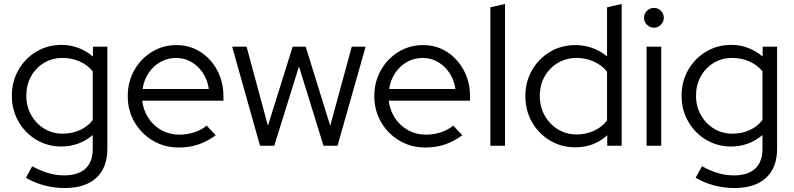

<svg xmlns="http://www.w3.org/2000/svg" viewBox="-20 -737 4013 971"><path d="M307 214Q255 214 204 200.5Q153 187 111 162L143 104Q188 128 226.5 139Q265 150 304 150Q375 150 412 116Q449 82 449 16V-54Q380 4 290 4Q221 4 164 -30Q107 -64 73.5 -122.5Q40 -181 40 -253Q40 -325 73.5 -383.5Q107 -442 164 -476Q221 -510 292 -510Q335 -510 375.5 -495Q416 -480 450 -451V-501H523V15Q523 111 467 162.5Q411 214 307 214ZM296 -61Q344 -61 384 -79Q424 -97 449 -130V-376Q424 -408 383.5 -426Q343 -444 296 -444Q244 -444 202.5 -419Q161 -394 137 -350.5Q113 -307 113 -253Q113 -199 137.5 -155.5Q162 -112 203.5 -86.5Q245 -61 296 -61Z M884 9Q812 9 753.5 -25.5Q695 -60 660.5 -119Q626 -178 626 -251Q626 -323 659 -381.5Q692 -440 748 -474.5Q804 -509 873 -509Q940 -509 993.5 -474.5Q1047 -440 1078.5 -381.5Q1110 -323 1110 -251V-228H699Q705 -179 730.5 -140Q756 -101 797 -78.5Q838 -56 887 -56Q926 -56 963 -68Q1000 -80 1025 -102L1071 -53Q1029 -22 983.5 -6.5Q938 9 884 9ZM701 -287H1036Q1030 -332 1006.5 -367.5Q983 -403 948 -423.5Q913 -444 871 -444Q828 -444 792 -424Q756 -404 732 -368.5Q708 -333 701 -287Z M1295 0 1154 -501H1227L1335 -101L1460 -501H1526L1650 -101L1759 -501H1829L1687 0H1616L1492 -401L1367 0Z M2131 9Q2059 9 2000.5 -25.5Q1942 -60 1907.5 -119Q1873 -178 1873 -251Q1873 -323 1906 -381.5Q1939 -440 1995 -474.5Q2051 -509 2120 -509Q2187 -509 2240.5 -474.5Q2294 -440 2325.5 -381.5Q2357 -323 2357 -251V-228H1946Q1952 -179 1977.5 -140Q2003 -101 2044 -78.5Q2085 -56 2134 -56Q2173 -56 2210 -68Q2247 -80 2272 -102L2318 -53Q2276 -22 2230.5 -6.5Q2185 9 2131 9ZM1948 -287H2283Q2277 -332 2253.5 -367.5Q2230 -403 2195 -423.5Q2160 -444 2118 -444Q2075 -444 2039 -424Q2003 -404 1979 -368.5Q1955 -333 1948 -287Z M2460 0V-700L2534 -717V0Z M2889 8Q2819.1 8 2761.5 -26.4Q2703.9 -60.8 2670.4 -119.5Q2637 -178.2 2637 -251Q2637 -323.6 2670.4 -382Q2703.8 -440.5 2761.4 -474.7Q2819 -509 2890 -509Q2933.9 -509 2974.9 -494.5Q3016 -480 3050 -452V-700L3124 -717V0H3051V-53Q2985 8 2889 8ZM2896 -57Q2943 -57 2983.5 -75.5Q3024 -94 3050 -127V-375Q3024 -407 2983.7 -425.5Q2943.4 -444 2896 -444Q2843.8 -444 2801.4 -419Q2759 -394 2734.5 -350.5Q2710 -307 2710 -252Q2710 -197 2734.6 -152.9Q2759.3 -108.8 2801.6 -82.9Q2843.9 -57 2896 -57Z M3250 0V-501H3324V0ZM3286.9 -597Q3267 -597 3252 -612Q3237 -627 3237 -647.5Q3237 -668 3252 -682.5Q3267 -697 3286.9 -697Q3308 -697 3322.5 -682.5Q3337 -668.1 3337 -647Q3337 -627 3322.5 -612Q3308 -597 3286.9 -597Z M3694 214Q3642 214 3591 200.5Q3540 187 3498 162L3530 104Q3575 128 3613.5 139Q3652 150 3691 150Q3762 150 3799 116Q3836 82 3836 16V-54Q3767 4 3677 4Q3608 4 3551 -30Q3494 -64 3460.5 -122.5Q3427 -181 3427 -253Q3427 -325 3460.5 -383.5Q3494 -442 3551 -476Q3608 -510 3679 -510Q3722 -510 3762.5 -495Q3803 -480 3837 -451V-501H3910V15Q3910 111 3854 162.5Q3798 214 3694 214ZM3683 -61Q3731 -61 3771 -79Q3811 -97 3836 -130V-376Q3811 -408 3770.5 -426Q3730 -444 3683 -444Q3631 -444 3589.5 -419Q3548 -394 3524 -350.5Q3500 -307 3500 -253Q3500 -199 3524.5 -155.5Q3549 -112 3590.5 -86.5Q3632 -61 3683 -61Z"/></svg>

Font: Red Hat Display
Style: Regular
Weight: 300
Designer: Pentagram, MCKL
Foundry: Pentagram, MCKL
Version: Version 1.023